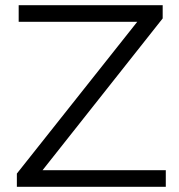

<svg xmlns="http://www.w3.org/2000/svg" viewBox="-20 -720 691 740"><path d="M144 -64 607 -649V-700H52V-636H509L45 -51V0H619V-64Z"/></svg>

Font: Talent
Style: Regular
Weight: 400
Designer: Mike Powis
Version: Version 1.001;hotconv 1.0.109;makeotfexe 2.5.65596